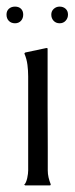

<svg xmlns="http://www.w3.org/2000/svg" viewBox="-33 -564 227 584"><path d="M121.1 -3.9V-1Q120.6 -1 119.6 -0.5Q118.7 0 118.2 0H43.9L40.5 -2Q43.5 -4.4 45.9 -10Q48.3 -15.6 49.8 -22.2Q51.3 -28.8 52 -35.2Q52.7 -41.5 52.7 -45.4V-331.5Q52.7 -349.1 50.5 -366.7Q48.3 -384.3 41.5 -400.4V-402.3L43.9 -404.3L108.4 -418L111.8 -417Q111.8 -416.5 111.8 -401.4Q111.8 -386.2 111.8 -361.6Q111.8 -336.9 111.8 -305.4Q111.8 -273.9 111.8 -240.2Q111.8 -206.5 112.1 -173.8Q112.3 -141.1 112.3 -114.3Q112.3 -87.4 112.3 -68.8Q112.3 -50.3 112.3 -45.4Q112.3 -34.7 114.7 -24.2Q117.2 -13.7 121.1 -3.9ZM12.7 -543.9Q23.9 -543.9 30.8 -537.4Q37.6 -530.8 37.6 -519.5Q37.6 -508.3 30.8 -500.7Q23.9 -493.2 12.7 -493.2Q1 -493.2 -6.1 -500.5Q-13.2 -507.8 -13.2 -519.5Q-13.2 -530.8 -5.9 -537.4Q1.5 -543.9 12.7 -543.9ZM148.4 -543.9Q159.2 -543.9 166.5 -537.4Q173.8 -530.8 173.8 -519.5Q173.8 -508.8 166.7 -501Q159.7 -493.2 148.4 -493.2Q137.2 -493.2 130.1 -500.7Q123 -508.3 123 -519.5Q123 -530.3 130.6 -537.1Q138.2 -543.9 148.4 -543.9Z"/></svg>

Font: CAT Linz
Style: Regular
Weight: 400
Designer: Peter Wiegel
Foundry: Peter Wiegel
Version: Version 1.08